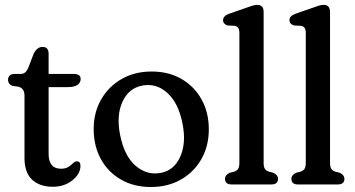

<svg xmlns="http://www.w3.org/2000/svg" viewBox="-20 -757 1455 788"><path d="M56 -401 32 -404.5Q13 -411 13 -430.5Q13 -440.5 20 -447Q27 -453.5 39.5 -453.5H64Q75 -453.5 82.5 -459.2Q90 -465 96.5 -480L119 -538.5Q133.5 -564.5 154.5 -564.5Q179.5 -564.5 179.5 -536.5V-453.5H283.5Q311 -453.5 311 -432.5Q311 -418 298.2 -408.8Q285.5 -399.5 258 -399.5H179.5V-126Q179.5 -64.5 230.5 -64.5Q249.5 -64.5 261 -72.2Q272.5 -80 280.2 -87.5Q288 -95 295.5 -95Q312 -94.5 310 -72.5Q308.5 -42 276 -16.2Q243.5 9.5 197 9.5Q142.5 9.5 111.5 -19.8Q80.5 -49 80.5 -109V-364.5Q80.5 -394.5 56 -401Z M602.5 -463.5Q672 -463.5 724.8 -433Q777.5 -402.5 807.2 -349Q837 -295.5 837 -226Q837 -158 806.8 -104.5Q776.5 -51 722.8 -20.2Q669 10.5 599 10.5Q529.5 10.5 476.8 -19.8Q424 -50 394.2 -103.8Q364.5 -157.5 364.5 -228Q364.5 -295 394.8 -348.2Q425 -401.5 478.8 -432.5Q532.5 -463.5 602.5 -463.5ZM640.5 -47.5Q695 -58 720 -114.5Q745 -171 729 -250Q712 -335.5 666.2 -376.2Q620.5 -417 563 -405.5Q508 -395 482.5 -339Q457 -283 473 -203Q490 -117 536.5 -76.8Q583 -36.5 640.5 -47.5Z M1062 -708V-89Q1062 -72 1067.2 -64Q1072.5 -56 1083.5 -52.5L1101.5 -48Q1121 -39 1121 -23Q1121 0 1093.5 0H930.5Q903.5 0 903.5 -23Q903.5 -39 923 -48L941 -52.5Q952 -56 957.2 -64Q962.5 -72 962.5 -89V-620.5Q962.5 -636 957.8 -642.5Q953 -649 943.5 -651L914 -652.5Q895.5 -658.5 895.5 -674Q895.5 -691.5 920 -700.5L990.5 -725Q1006 -730.5 1016.2 -733.8Q1026.5 -737 1035.5 -737Q1062 -737 1062 -708Z M1334.5 -708V-89Q1334.5 -72 1339.8 -64Q1345 -56 1356 -52.5L1374 -48Q1393.5 -39 1393.5 -23Q1393.5 0 1366 0H1203Q1176 0 1176 -23Q1176 -39 1195.5 -48L1213.5 -52.5Q1224.5 -56 1229.8 -64Q1235 -72 1235 -89V-620.5Q1235 -636 1230.2 -642.5Q1225.5 -649 1216 -651L1186.5 -652.5Q1168 -658.5 1168 -674Q1168 -691.5 1192.5 -700.5L1263 -725Q1278.5 -730.5 1288.8 -733.8Q1299 -737 1308 -737Q1334.5 -737 1334.5 -708Z"/></svg>

Font: Fraunces 72pt S100
Style: Regular
Weight: 400
Version: Version 1.000; ttfautohint (v1.8.3)